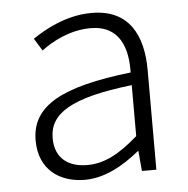

<svg xmlns="http://www.w3.org/2000/svg" viewBox="-45 -591 637 649"><g transform="rotate(-5 273.5 -267.0)"><path d="M218 13C286 13 350 -24 404 -68H406L412 0H461V-338C461 -456 416 -547 289 -547C202 -547 128 -505 87 -477L113 -435C150 -463 211 -496 281 -496C382 -496 405 -414 403 -335C168 -308 63 -252 63 -134C63 -35 132 13 218 13ZM230 -36C171 -36 121 -64 121 -137C121 -219 193 -268 403 -292V-119C340 -64 289 -36 230 -36Z"/></g></svg>

Font: Noto Sans Japanese Light
Style: Regular
Weight: 300
Designer: Ryoko NISHIZUKA (kana & ideographs); Paul D. Hunt (Latin, Greek & Cyrillic); Wenlong ZHANG (bopomofo); Sandoll Communica
Foundry: Adobe Systems Incorporated
Version: Version 1.000;PS 1;hotconv 1.0.78;makeotf.lib2.5.61930